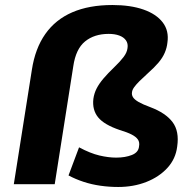

<svg xmlns="http://www.w3.org/2000/svg" viewBox="-20 -734 774 765"><path d="M451 11Q415 11 380 6Q345 1 313 -9.5Q281 -20 253 -35L295 -147Q340 -123 376 -114.5Q412 -106 443 -106Q479 -106 505.5 -116.5Q532 -127 534 -151Q537 -167 529.5 -178Q522 -189 504.5 -198Q487 -207 457 -216Q395 -237 371 -266.5Q347 -296 352 -340Q355 -362 365 -381.5Q375 -401 392.5 -421.5Q410 -442 435 -466Q459 -489 472.5 -507Q486 -525 488 -542Q491 -560 482 -573Q473 -586 455 -592.5Q437 -599 413 -599Q356 -599 319 -569Q282 -539 272 -470L198 0H35L107 -456Q120 -541 160.5 -598.5Q201 -656 268 -685Q335 -714 428 -714Q500 -714 551.5 -696Q603 -678 628.5 -644.5Q654 -611 647 -564Q645 -544 636.5 -524Q628 -504 611.5 -484.5Q595 -465 569 -442Q549 -424 535.5 -410.5Q522 -397 514.5 -386.5Q507 -376 506 -367Q504 -356 510 -346.5Q516 -337 532.5 -327.5Q549 -318 579 -307Q640 -284 667.5 -247.5Q695 -211 686 -150Q680 -101 647 -65Q614 -29 563 -9Q512 11 451 11Z"/></svg>

Font: Nunito Sans 7pt ExtraBold
Style: Italic
Weight: 800
Italic angle: -9°
Designer: Vernon Adams
Foundry: Vernon Adams
Version: Version 3.101;gftools[0.9.27]